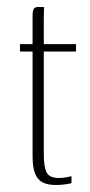

<svg xmlns="http://www.w3.org/2000/svg" viewBox="-20 -525 258 548"><path d="M139 3Q116 3 101.5 -4.5Q87 -12 80 -30Q73 -48 73 -79V-378H37V-399H73V-481Q73 -492 75 -497Q77 -502 80.5 -503.5Q84 -505 89 -505H106Q106 -505 105.5 -498Q105 -491 105 -476V-399H197V-378H105V-86Q105 -47 113.5 -32Q122 -17 148 -17Q159 -17 169.5 -19Q180 -21 184 -22V-2Q179 -1 167 1Q155 3 139 3Z"/></svg>

Font: Genos ExtraLight
Style: Regular
Weight: 250
Designer: Robert E. Leuschke
Foundry: Robert E. Leuschke
Version: Version 1.010